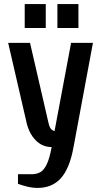

<svg xmlns="http://www.w3.org/2000/svg" viewBox="-20 -710 505 940"><path d="M165 210Q138 210 112.5 203.5Q87 197 68 190V143H135Q160 143 178 132.5Q196 122 209.5 93Q223 64 233 10Q187 10 154.5 -23.5Q122 -57 110 -110L20 -500H127L217 -110Q223 -83 233 -75.5Q243 -68 247 -68L328 -500H435L340 10Q321 115 278 162.5Q235 210 165 210ZM261 -573V-690H364V-573ZM101 -573V-690H204V-573Z"/></svg>

Font: Cuprum SemiBold
Style: Regular
Weight: 600
Designer: Jovanny Lemonad
Foundry: Jovanny Lemonad
Version: Version 3.000